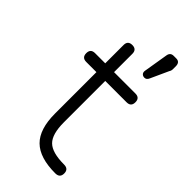

<svg xmlns="http://www.w3.org/2000/svg" viewBox="-222 -749 801 801"><g transform="rotate(45 178.5 -348.0)"><path d="M267 -545Q258 -545 252.5 -550.5Q247 -556 248 -566L266 -675Q269 -696 289 -696H304Q326 -696 326 -671V-655Q326 -645 321 -638L285 -559Q279 -545 267 -545ZM286 0Q194 0 151.5 -42Q109 -84 109 -176V-420H49Q23 -420 23 -446Q23 -472 49 -472H109V-580Q109 -606 135 -606Q161 -606 161 -580V-472H287Q313 -472 313 -446Q313 -420 287 -420H161V-176Q161 -106 188.5 -79Q216 -52 286 -52Q313 -52 313 -26Q313 0 286 0Z"/></g></svg>

Font: Jura
Style: Regular
Weight: 400
Designer: Daniel Johnson, Alexei Vanyashin
Foundry: Daniel Johnson
Version: Version 5.103